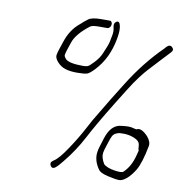

<svg xmlns="http://www.w3.org/2000/svg" viewBox="-67 -658 638 671"><g transform="rotate(10 252.5 -322.5)"><path d="M154.7 -58C158.9 -50.7 165.3 -49.8 172.2 -55.3C179 -60.8 187.2 -69.7 196.7 -82C221.5 -112.3 242.5 -144.2 259.9 -177.5C277.3 -210.8 303.1 -255.3 337.3 -311L371.5 -366C395.6 -405.2 417.9 -432.7 432.5 -448.4C447.1 -464.1 459.6 -477.7 470.1 -489L500.1 -521C506.5 -527.7 506.7 -533.8 500.6 -539.5C494.5 -545.2 487.8 -544.3 480.7 -537L474.6 -530C434.1 -490.2 393.4 -440.2 356.4 -380L322.2 -325C310.7 -305.7 299.5 -287 288.6 -269C277.3 -251 265.6 -230.5 253.6 -207.5C241.6 -184.5 226.2 -158.8 207.3 -130.5C188.4 -102.1 173.6 -84.3 160.7 -77C152.5 -71.7 150.5 -65.3 154.7 -58ZM448.4 -163C446.9 -157.7 445.3 -151.5 443.5 -144.5C436.8 -118.1 425.2 -97.1 408.6 -81.5C404.7 -77.9 394 -77.5 376.5 -80.3C359 -83.1 345.1 -88.3 337.7 -96C329 -110.7 325.5 -123.3 327.2 -133.9C328.5 -142 330.9 -150.7 334.3 -160C336.1 -164.7 337.8 -170 339.5 -176C341.2 -182 343.8 -188.8 347.4 -196.5C351 -204.1 358.7 -209.3 372.2 -212C395.8 -213.8 415.9 -210.1 432.3 -200.8C440.8 -196.1 445.2 -189.3 445.5 -180.5C445.8 -171.7 446.8 -165.9 448.4 -163ZM427.8 -235C425.8 -235 420.9 -236.1 412.9 -238.2C404.9 -240.4 392.1 -240.3 374.3 -238C348.9 -236.1 331.5 -217.8 320.7 -183L310.7 -150.5C309.2 -145.5 307.9 -140 307 -134C303.8 -114.1 309.3 -93.9 323.5 -73.4C327.9 -67 337.5 -61.5 356.5 -56.9C376.5 -52.3 390.5 -50 398.5 -50C406.5 -50 415.4 -54.2 425.3 -62.7C435.1 -71.2 444.3 -82.6 453 -97C463.3 -114.1 472.5 -143.5 480.4 -185C482.3 -195 478.3 -206 468.2 -218C451.3 -235.7 437.8 -241.4 427.8 -235ZM278.5 -579.5C279.1 -583.2 278.6 -586.3 277 -589C275.5 -591.7 273.4 -593 270.9 -593H240.4C218.2 -593 203 -590 194.8 -584C186.6 -578 178.3 -571 169.7 -563C147.4 -545.1 131.5 -520.7 122 -490C119.1 -480.7 116.2 -472.2 113.4 -464.5C110.7 -456.8 108.7 -449.5 107.6 -442.5C106.5 -435.5 109.9 -427.5 117.8 -418.5C125.7 -409.5 135.2 -403.2 146.3 -399.5C157.4 -395.8 171.6 -394 188.9 -394C206.2 -394 218.8 -395.2 225 -397.5C230.8 -399.8 238.9 -406.3 249 -417C278.5 -447.8 297.6 -487.5 306.3 -536C309.9 -556 310.3 -571.5 307.5 -582.5C304.8 -593.5 300.1 -597 293.4 -593C286.8 -589 284.6 -582.4 286.9 -573.1C289.2 -563.9 289.5 -554.5 287.7 -545.1C286 -535.7 284.3 -527.1 282.6 -519.3C280.9 -511.4 275.3 -496.7 265.7 -475C260.9 -464 253.3 -452.9 242.8 -441.8C232.3 -430.6 225.3 -424.3 221 -423C216.5 -421.7 211.2 -421 205.2 -421C171.6 -421 150.8 -425.4 142.8 -434.1C137.9 -439.4 135.6 -443.8 135.9 -447.3C136.1 -450.9 137.8 -457.4 140.9 -466.8C144.1 -476.3 147 -485 149.6 -493.1C156.7 -515 175.4 -537.4 205.6 -560.5C210.4 -564.2 220.6 -566 236.1 -566H266.6C269.1 -566 271.6 -567.3 274 -570C276.5 -572.7 278 -575.8 278.5 -579.5Z"/></g></svg>

Font: Proton
Style: BdCndIt
Weight: 500
Version: Version 1.017